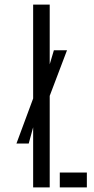

<svg xmlns="http://www.w3.org/2000/svg" viewBox="-20 -820 411 840"><path d="M51.9 -191.9 130.5 -403.9 183.6 -491.9 215.7 -600H273.1L190.5 -382.2L131.9 -288.5L105.6 -191.9ZM125 0V-800H197.5V0ZM241.6 0V-65.2H360V0Z"/></svg>

Font: Big Shoulders Stencil Display SC Thin
Style: Regular
Weight: 100
Designer: Patric King
Foundry: XO Type Co
Version: Version 2.001